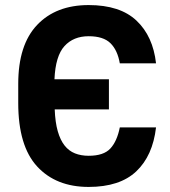

<svg xmlns="http://www.w3.org/2000/svg" viewBox="-20 -729 670 758"><path d="M330 9Q201 9 126.5 -72Q52 -153 52 -322V-398Q52 -552 126.5 -630.5Q201 -709 330 -709Q454 -709 519 -647.5Q584 -586 596 -479H453Q444 -531 416 -558.5Q388 -586 330 -586Q270 -586 234.5 -547Q199 -508 195 -416H410V-297H196Q198 -246 208 -211Q218 -176 235 -154.5Q252 -133 276 -123.5Q300 -114 330 -114Q389 -114 415.5 -142.5Q442 -171 453 -226H596Q583 -114 518 -52.5Q453 9 330 9Z"/></svg>

Font: Golos UI
Style: Bold
Weight: 700
Designer: A.Korolkova, Vitaly Kuzmin
Foundry: ParaType Ltd
Version: Version 2.000